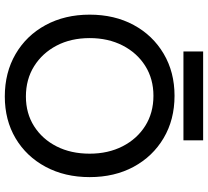

<svg xmlns="http://www.w3.org/2000/svg" viewBox="-54 -820 886 819"><g transform="rotate(90 389.5 -411.0)"><path d="M200 -750V-834H579V-750ZM392 12Q290 12 211 -34Q132 -80 87.5 -162Q43 -244 43 -350Q43 -456 87 -537.5Q131 -619 209.5 -665.5Q288 -712 389 -712Q491 -712 569.5 -665.5Q648 -619 692 -537.5Q736 -456 736 -350Q736 -244 692 -162Q648 -80 570.5 -34Q493 12 392 12ZM392 -78Q464 -78 519 -113Q574 -148 605 -209Q636 -270 636 -350Q636 -429 604.5 -490.5Q573 -552 517.5 -587Q462 -622 389 -622Q317 -622 261.5 -587Q206 -552 174.5 -490.5Q143 -429 143 -350Q143 -270 175 -209Q207 -148 263 -113Q319 -78 392 -78Z"/></g></svg>

Font: Figtree Medium
Style: Regular
Weight: 500
Designer: Erik Kennedy
Foundry: Erik Kennedy
Version: Version 2.001; ttfautohint (v1.8.4.7-5d5b);gftools[0.9.27]